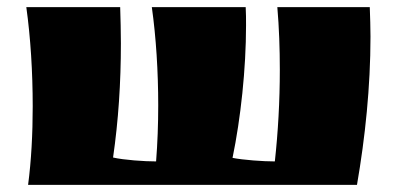

<svg xmlns="http://www.w3.org/2000/svg" viewBox="-20 -520 1113 540"><path d="M760 -500C765 -442 767 -383 767 -324C767 -235 762 -148 753 -66C720 -66 664 -70 634 -76C657 -187 672 -326 672 -449C672 -466 672 -483 671 -500H407C419 -415 425 -318 425 -224C425 -170 423 -117 419 -66C386 -66 328 -70 298 -77C313 -181 320 -287 320 -398C320 -432 319 -466 318 -500H54C66 -414 72 -317 72 -221C72 -144 68 -68 59 0H984C1007 -133 1022 -276 1022 -417C1022 -444 1021 -470 1020 -500Z"/></svg>

Font: Ruslan Display
Style: Regular
Weight: 400
Designer: Denis Masharov, Vladimir Rabdu
Foundry: Denis Masharov, Vladimir Rabdu
Version: Version 1.001